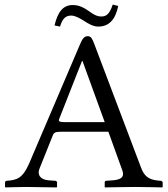

<svg xmlns="http://www.w3.org/2000/svg" viewBox="-20 -816 735 838"><path d="M263 -283C241 -283 234 -286 238 -296L338 -550H340L437 -283ZM152 -79 210 -224C215 -237 221 -241 245 -241H453L514 -72C524 -44 510 -32 472 -29L444 -27C439 -27 437 -24 437 -19V0L438 2C438 2 536 0 571 0C610 0 687 2 687 2L690 0V-19C690 -24 685 -27 680 -27L669 -28C629 -32 609 -47 595 -86L390 -628C382 -648 377 -658 363 -658C348 -658 340 -648 329 -622L107 -102C79 -38 54 -30 10 -27C5 -27 2 -24 2 -19V0L4 2C4 2 68 0 94 0C118 0 227 2 227 2L229 0V-19C229 -24 225 -27 221 -27L192 -29C155 -32 142 -54 152 -79ZM422 -744C403 -744 386 -754 370 -766C350 -780 328 -794 298 -794C255 -794 232 -764 218 -705L242 -700C252 -733 265 -748 291 -748C308 -748 327 -737 345 -726C366 -712 387 -700 409 -700C455 -700 484 -730 496 -790L472 -796C458 -754 444 -744 422 -744Z"/></svg>

Font: Linux Libertine O C
Style: Regular
Weight: 400
Designer: Philipp H. Poll
Foundry: Philipp H. Poll
Version: Version 4.0.3